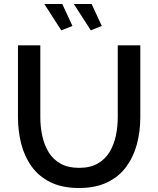

<svg xmlns="http://www.w3.org/2000/svg" viewBox="-20 -937 792 962"><path d="M376 5Q292 5 233 -24Q174 -53 138 -103.5Q102 -154 86 -217.5Q70 -281 70 -350V-710H182V-350Q182 -301 192 -255.5Q202 -210 224 -174Q246 -138 283.5 -117Q321 -96 376 -96Q432 -96 469.5 -117.5Q507 -139 529 -175.5Q551 -212 560.5 -257Q570 -302 570 -350V-710H683V-350Q683 -277 665.5 -213Q648 -149 611.5 -100Q575 -51 516.5 -23Q458 5 376 5ZM350 -917H439L490 -807L435 -785ZM202 -917H292L343 -807L287 -785Z"/></svg>

Font: Raleway SemiBold
Style: Regular
Weight: 600
Designer: Matt McInerney, Pablo Impallari, Rodrigo Fuenzalida
Foundry: Matt McInerney, Pablo Impallari, Rodrigo Fuenzalida
Version: Version 4.026